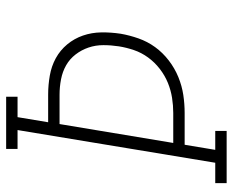

<svg xmlns="http://www.w3.org/2000/svg" viewBox="-88 -688 775 640"><g transform="rotate(-90 300.0 -367.5)"><path d="M10 0V-38H78L187 -697H124V-735H298V-697H230L213 -595H305Q337 -595 368.5 -589.5Q400 -584 426.5 -569.5Q453 -555 472.5 -531.5Q492 -508 502 -479Q512 -450 512.5 -418Q513 -386 508 -353Q503 -324 492.5 -294Q482 -264 463.5 -238.5Q445 -213 419 -193Q393 -173 363.5 -161Q334 -149 304 -144.5Q274 -140 244 -140H138L121 -38H184V0ZM144 -178H244Q269 -178 294.5 -182Q320 -186 344.5 -196Q369 -206 391 -223Q413 -240 429 -262Q445 -284 453.5 -309Q462 -334 466 -359Q470 -385 470 -411Q470 -437 462 -460.5Q454 -484 439 -503.5Q424 -523 403 -535Q382 -547 356.5 -552Q331 -557 305 -557H207Z"/></g></svg>

Font: Iosevka Curly Slab XLtExObl
Style: Regular
Weight: 200
Width: 7
Italic angle: -9°
Monospace: yes
Designer: Belleve Invis
Foundry: Belleve Invis
Version: Version 11.0.0; ttfautohint (v1.8.3)